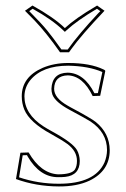

<svg xmlns="http://www.w3.org/2000/svg" viewBox="-20 -668 459 698"><path d="M70.8 -628.9 98.1 -647.9Q176.8 -604 215.8 -565.9Q254.4 -601.6 327.6 -644.5Q331.1 -646.5 333 -647.9L359.9 -628.9Q275.9 -540.5 239.3 -489.7Q235.4 -484.4 231 -478H198.2Q148.4 -548.8 106.4 -592.8Q90.3 -609.4 70.8 -628.9ZM54.2 -112.8 84 -113.8Q128.4 -37.6 190.9 -34.2Q239.7 -34.2 252 -51.3Q259.8 -63.5 259.8 -83Q259.8 -118.7 225.1 -144.5Q205.6 -158.7 165 -181.2Q87.9 -223.1 68.4 -269.5Q59.1 -292.5 59.1 -317.9Q59.1 -388.2 135.3 -421.4Q176.8 -439 228 -439Q307.6 -439 356.4 -415.5Q359.4 -414.1 360.8 -413.1L362.8 -410.2L344.2 -319.8L316.9 -318.8Q281.2 -392.6 226.1 -394Q177.7 -392.6 176.8 -345.2Q176.8 -312 225.6 -284.2Q231 -281.2 236.8 -277.8Q311 -238.3 328.1 -224.6Q378.4 -183.6 378.9 -122.1Q378.9 -46.9 305.2 -11.2Q259.3 10.3 193.8 9.8Q110.4 9.3 38.1 -17.1ZM86.4 -627.4Q130.4 -583 151.4 -557.4Q172.4 -531.7 203.1 -488.3L226.1 -487.8Q265.6 -543.5 336.9 -619.6Q341.3 -624 344.7 -627.4L332.5 -636.2Q260.3 -593.3 222.7 -558.6L215.8 -552.2L209 -558.6Q169.4 -596.7 98.6 -636.2ZM62.5 -103.5 49.3 -23.4Q118.7 0 193.8 0Q325.2 0 359.9 -77.6Q368.7 -99.1 369.1 -122.1Q369.1 -186.5 308.6 -226.6Q294.4 -235.8 232.4 -269Q180.7 -296.9 170.4 -324.2Q167 -334.5 167 -345.2Q169.4 -402.8 226.1 -403.8Q285.6 -402.8 323.2 -329.1L335.9 -329.6L352.1 -406.2Q302.7 -427.7 228 -429.2Q134.3 -429.2 90.8 -377.4Q69.3 -351.1 68.8 -317.9Q68.8 -253.4 138.2 -208.5Q151.9 -199.7 169.9 -189.9Q244.1 -149.4 259.8 -122.6Q269.5 -105 270 -83Q270 -30.8 216.8 -24.9Q207 -23.9 190.9 -23.9Q124.5 -23.9 80.6 -99.1Q79.1 -102.1 78.1 -104Z"/></svg>

Font: Linux Biolinum Outline O
Style: Bold
Weight: 700
Designer: Philipp H. Poll
Foundry: Philipp H. Poll
Version: Version 0.9.2